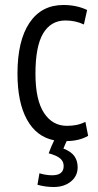

<svg xmlns="http://www.w3.org/2000/svg" viewBox="-20 -555 393 769"><path d="M195 194Q162 194 130 185L138 139Q164 147 189 147Q235 147 235 110Q235 92 221.5 80Q208 68 175 59Q180 45 185.5 32Q191 19 197 7Q126 -7 88 -76Q50 -145 50 -260Q50 -392 98 -463.5Q146 -535 234 -535Q287 -535 329 -515L316 -457Q282 -473 242 -473Q184 -473 153 -421.5Q122 -370 122 -260Q122 -155 156 -103Q190 -51 248 -51Q268 -51 286 -54.5Q304 -58 322 -67L333 -11Q314 0 292 5Q270 10 247 10Q244 17 240.5 24.5Q237 32 234 40Q265 52 278 70.5Q291 89 291 115Q291 150 264 172Q237 194 195 194Z"/></svg>

Font: Ubuntu Sans Condensed
Style: Regular
Weight: 400
Width: 3
Designer: Dalton Maag Ltd
Foundry: Dalton Maag Ltd
Version: Version 1.006; ttfautohint (v1.8.4.7-5d5b)